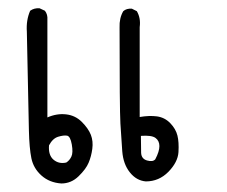

<svg xmlns="http://www.w3.org/2000/svg" viewBox="-20 -258 540 457"><path d="M126 178.7Q97.7 176.8 78.6 159.7Q59.6 142.6 54.7 118.7Q49.8 94.7 48.8 52.7Q47.9 10.7 43.9 -182.6Q42 -210 51.8 -232.4Q61.5 -239.3 74.2 -238.3L86.9 -232.4Q93.8 -223.6 92.8 -210.9V21.5Q115.2 11.7 137.2 14.2Q159.2 16.6 174.8 32.2Q190.4 47.9 196.3 63Q202.1 78.1 199.7 96.2Q197.3 114.3 190.9 129.4Q184.6 144.5 167 161.6Q149.4 178.7 126 178.7ZM327.1 173.8Q304.7 171.9 289.1 152.3Q273.4 132.8 271 102.1Q268.6 71.3 266.6 36.1Q264.6 1 264.6 -192.4Q263.7 -214.8 273.4 -231.4Q281.2 -238.3 293.9 -237.3L305.7 -231.4Q315.4 -214.8 312.5 -193.4V20.5Q335 16.6 353.5 19Q372.1 21.5 385.3 35.2Q398.4 48.8 402.3 64.5Q406.2 80.1 404.8 104Q403.3 127.9 380.9 150.9Q358.4 173.8 327.1 173.8ZM137.7 128.9Q145.5 124 149.9 114.7Q154.3 105.5 150.9 85.9Q147.5 66.4 139.6 64.9Q131.8 63.5 118.7 67.4Q105.5 71.3 96.7 87.9Q94.7 111.3 107.4 122.1Q120.1 132.8 137.7 128.9ZM349.6 121.1Q359.4 102.5 359.4 89.8Q359.4 77.1 350.1 70.3Q340.8 63.5 315.4 65.4Q315.4 90.8 315.9 105.5Q316.4 120.1 330.1 124Q343.8 127.9 349.6 121.1Z"/></svg>

Font: NaikaiFont
Style: Regular
Weight: 400
Version: Version 1.67